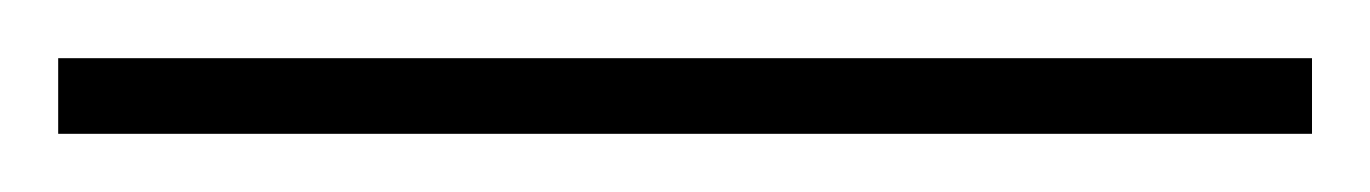

<svg xmlns="http://www.w3.org/2000/svg" viewBox="-24 -806 471 66"><path d="M427 -786H-4V-760H427Z"/></svg>

Font: Noto Sans Display SemiCondensed Thin
Style: Regular
Weight: 250
Width: 4
Designer: Monotype Design team
Foundry: Monotype Imaging Inc.
Version: 1.000